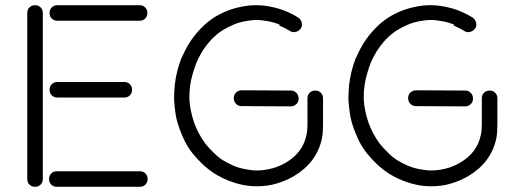

<svg xmlns="http://www.w3.org/2000/svg" viewBox="-20 -690 1995 740"><path d="M201 -314Q188 -314 179.5 -322.5Q171 -331 171 -344Q171 -357 179.5 -365.5Q188 -374 201 -374H459Q472 -374 480.5 -365.5Q489 -357 489 -344Q489 -331 480.5 -322.5Q472 -314 459 -314ZM199 30Q186 30 177.5 21.5Q169 13 169 0Q169 -13 177.5 -21.5Q186 -30 199 -30H519Q532 -30 540.5 -21.5Q549 -13 549 0Q549 13 540.5 21.5Q532 30 519 30ZM85 -640Q85 -653 93.5 -661.5Q102 -670 115 -670Q128 -670 136.5 -661.5Q145 -653 145 -640V0Q145 13 136.5 21.5Q128 30 115 30Q102 30 93.5 21.5Q85 13 85 0ZM518 -670Q531 -670 539.5 -661.5Q548 -653 548 -640Q548 -627 539.5 -618.5Q531 -610 518 -610H201Q188 -610 179.5 -618.5Q171 -627 171 -640Q171 -653 179.5 -661.5Q188 -670 201 -670Z M1056 -592 1058 -595Q1040 -603 1014 -608Q989 -613 969 -613Q949 -613 924 -608Q898 -603 880 -595Q857 -585 839 -574Q818 -561 796 -539Q775 -516 761 -494Q745 -468 735 -443Q729 -427 722 -403Q716 -382 713 -361Q710 -340 710 -319V-313V-307Q711 -284 716 -262Q721 -238 728 -218Q736 -196 746 -177Q757 -156 771 -137Q786 -118 804 -101Q822 -83 840 -72Q858 -61 881 -51Q899 -43 925 -38Q950 -33 970 -33Q999 -33 1029 -41Q1056 -48 1083 -64Q1147 -102 1161 -169Q1165 -185 1165 -209V-311Q1165 -324 1173.5 -332.5Q1182 -341 1195 -341Q1208 -341 1216.5 -332.5Q1225 -324 1225 -311V-210Q1225 -178 1221 -157Q1201 -64 1114 -12Q1082 7 1044 18Q1010 28 970 28Q941 28 913 22Q888 17 858 5Q833 -5 807 -21Q785 -35 762 -56Q741 -76 723 -98Q706 -119 692 -146Q681 -169 671 -196Q661 -224 657 -249Q653 -276 651 -303V-309V-315Q651 -340 654 -366Q657 -391 663 -415Q669 -439 678 -463Q693 -497 709 -523Q727 -552 751 -577Q774 -602 804 -622Q830 -638 855 -648Q880 -658 910 -664Q939 -670 967 -670Q995 -670 1024 -664Q1054 -658 1079 -648Q1104 -638 1130 -622Q1140 -615 1143 -602.5Q1146 -590 1139 -580Q1132 -570 1119.5 -567Q1107 -564 1097 -571Q1079 -582 1056 -592ZM911 -281Q898 -281 889.5 -290Q881 -299 881 -312Q881 -325 890 -333.5Q899 -342 912 -342L1101 -341Q1114 -341 1122.5 -332Q1131 -323 1131 -310Q1131 -297 1122 -288.5Q1113 -280 1100 -280Z M1728 -592 1730 -595Q1712 -603 1686 -608Q1661 -613 1641 -613Q1621 -613 1596 -608Q1570 -603 1552 -595Q1529 -585 1511 -574Q1490 -561 1468 -539Q1447 -516 1433 -494Q1417 -468 1407 -443Q1401 -427 1394 -403Q1388 -382 1385 -361Q1382 -340 1382 -319V-313V-307Q1383 -284 1388 -262Q1393 -238 1400 -218Q1408 -196 1418 -177Q1429 -156 1443 -137Q1458 -118 1476 -101Q1494 -83 1512 -72Q1530 -61 1553 -51Q1571 -43 1597 -38Q1622 -33 1642 -33Q1671 -33 1701 -41Q1728 -48 1755 -64Q1819 -102 1833 -169Q1837 -185 1837 -209V-311Q1837 -324 1845.5 -332.5Q1854 -341 1867 -341Q1880 -341 1888.5 -332.5Q1897 -324 1897 -311V-210Q1897 -178 1893 -157Q1873 -64 1786 -12Q1754 7 1716 18Q1682 28 1642 28Q1613 28 1585 22Q1560 17 1530 5Q1505 -5 1479 -21Q1457 -35 1434 -56Q1413 -76 1395 -98Q1378 -119 1364 -146Q1353 -169 1343 -196Q1333 -224 1329 -249Q1325 -276 1323 -303V-309V-315Q1323 -340 1326 -366Q1329 -391 1335 -415Q1341 -439 1350 -463Q1365 -497 1381 -523Q1399 -552 1423 -577Q1446 -602 1476 -622Q1502 -638 1527 -648Q1552 -658 1582 -664Q1611 -670 1639 -670Q1667 -670 1696 -664Q1726 -658 1751 -648Q1776 -638 1802 -622Q1812 -615 1815 -602.5Q1818 -590 1811 -580Q1804 -570 1791.5 -567Q1779 -564 1769 -571Q1751 -582 1728 -592ZM1583 -281Q1570 -281 1561.5 -290Q1553 -299 1553 -312Q1553 -325 1562 -333.5Q1571 -342 1584 -342L1773 -341Q1786 -341 1794.5 -332Q1803 -323 1803 -310Q1803 -297 1794 -288.5Q1785 -280 1772 -280Z"/></svg>

Font: Beon
Style: Medium
Weight: 500
Designer: BSozoo
Foundry: BSozoo
Version: Version 001.000